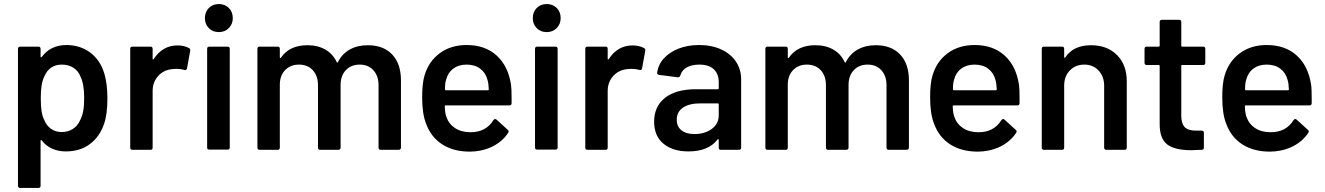

<svg xmlns="http://www.w3.org/2000/svg" viewBox="-20 -742 6563 951"><path d="M69 178V-500Q69 -505 72 -508Q75 -511 80 -511H170Q181 -511 181 -500V-462Q181 -456 187 -460Q208 -489 239 -504Q270 -519 308 -519Q377 -519 427 -481.5Q477 -444 497 -377Q512 -326 512 -255Q512 -177 496 -130Q475 -66 426 -29Q377 8 306 8Q268 8 237.5 -6Q207 -20 187 -46Q185 -49 183 -48.5Q181 -48 181 -45V178Q181 189 170 189H80Q75 189 72 186Q69 183 69 178ZM200 -146Q211 -119 233.5 -103.5Q256 -88 285 -88Q317 -88 340.5 -103Q364 -118 376 -145Q387 -166 392 -191.5Q397 -217 397 -256Q397 -325 379 -362Q368 -391 343.5 -406.5Q319 -422 286 -422Q224 -422 199 -362Q190 -343 186 -318.5Q182 -294 182 -256Q182 -216 186 -190.5Q190 -165 200 -146Z M625 -11V-500Q625 -511 636 -511H726Q736 -511 736 -500V-451Q736 -448 737.5 -447.5Q739 -447 741 -449Q785 -517 859 -517Q892 -517 916 -504Q924 -499 922 -490L906 -402Q903 -392 892 -396Q874 -401 855 -401Q811 -401 785 -384Q762 -369 749 -345.5Q736 -322 736 -292V-11Q736 0 726 0H636Q625 0 625 -11Z M1006 -11V-500Q1006 -511 1017 -511H1107Q1118 -511 1118 -500V-11Q1118 -1 1107 -1H1017Q1006 -1 1006 -11ZM1064 -722Q1094 -722 1113.5 -702.5Q1133 -683 1133 -652Q1133 -623 1113.5 -603Q1094 -583 1064 -583Q1034 -583 1014.5 -602.5Q995 -622 995 -652Q995 -683 1014.5 -702.5Q1034 -722 1064 -722Z M1255 -11V-500Q1255 -511 1266 -511H1356Q1366 -511 1366 -500V-458Q1366 -455 1368 -454.5Q1370 -454 1372 -457Q1414 -518 1503 -518Q1554 -518 1591.5 -496.5Q1629 -475 1648 -434Q1651 -429 1654 -435Q1675 -476 1713 -497Q1751 -518 1802 -518Q1879 -518 1922.5 -472Q1966 -426 1966 -344V-11Q1966 -6 1963 -3Q1960 0 1955 0H1866Q1855 0 1855 -11V-320Q1855 -366 1829.5 -394Q1804 -422 1762 -422Q1719 -422 1693 -394.5Q1667 -367 1667 -321V-11Q1667 -6 1664 -3Q1661 0 1656 0H1566Q1555 0 1555 -11V-320Q1555 -366 1529.5 -394Q1504 -422 1461 -422Q1420 -422 1394 -396.5Q1368 -371 1366 -328V-11Q1366 0 1356 0H1266Q1255 0 1255 -11Z M2091 -128Q2071 -177 2071 -260Q2071 -330 2083 -369Q2104 -439 2159 -479Q2214 -519 2291 -519Q2383 -519 2440 -467Q2497 -415 2511 -323Q2514 -305 2514 -253V-231Q2514 -220 2503 -220H2188Q2183 -220 2183 -216Q2184 -181 2191 -163Q2203 -128 2234 -107.5Q2265 -87 2311 -87Q2387 -87 2424 -147Q2432 -157 2440 -149L2495 -99Q2499 -96 2499.5 -92Q2500 -88 2497 -84Q2468 -40 2417.5 -15.5Q2367 9 2303 9Q2224 8 2169.5 -27.5Q2115 -63 2091 -128ZM2188 -295H2397Q2401 -295 2401 -299Q2400 -328 2395 -345Q2386 -381 2359 -401.5Q2332 -422 2291 -422Q2252 -422 2225.5 -402.5Q2199 -383 2190 -348Q2184 -332 2184 -300Q2184 -295 2188 -295Z M2630 -11V-500Q2630 -511 2641 -511H2731Q2742 -511 2742 -500V-11Q2742 -1 2731 -1H2641Q2630 -1 2630 -11ZM2688 -722Q2718 -722 2737.5 -702.5Q2757 -683 2757 -652Q2757 -623 2737.5 -603Q2718 -583 2688 -583Q2658 -583 2638.5 -602.5Q2619 -622 2619 -652Q2619 -683 2638.5 -702.5Q2658 -722 2688 -722Z M2879 -11V-500Q2879 -511 2890 -511H2980Q2990 -511 2990 -500V-451Q2990 -448 2991.5 -447.5Q2993 -447 2995 -449Q3039 -517 3113 -517Q3146 -517 3170 -504Q3178 -499 3176 -490L3160 -402Q3157 -392 3146 -396Q3128 -401 3109 -401Q3065 -401 3039 -384Q3016 -369 3003 -345.5Q2990 -322 2990 -292V-11Q2990 0 2980 0H2890Q2879 0 2879 -11Z M3220 -139Q3220 -215 3274 -257.5Q3328 -300 3427 -300H3535Q3540 -300 3540 -305V-335Q3540 -376 3515.5 -399Q3491 -422 3444 -422Q3406 -422 3381.5 -408Q3357 -394 3350 -369Q3347 -359 3338 -359L3245 -371Q3233 -374 3235 -380Q3239 -420 3267 -451.5Q3295 -483 3340.5 -501Q3386 -519 3442 -519Q3505 -519 3552.5 -497Q3600 -475 3625.5 -436.5Q3651 -398 3651 -349V-11Q3651 0 3640 0H3550Q3540 0 3540 -11V-49Q3540 -52 3538 -53Q3536 -54 3534 -51Q3489 8 3390 8Q3313 8 3266.5 -30Q3220 -68 3220 -139ZM3419 -78Q3471 -78 3505.5 -103.5Q3540 -129 3540 -171V-225Q3540 -230 3535 -230H3449Q3394 -230 3363 -209Q3332 -188 3332 -149Q3332 -115 3355.5 -96.5Q3379 -78 3419 -78Z M3771 -11V-500Q3771 -511 3782 -511H3872Q3882 -511 3882 -500V-458Q3882 -455 3884 -454.5Q3886 -454 3888 -457Q3930 -518 4019 -518Q4070 -518 4107.5 -496.5Q4145 -475 4164 -434Q4167 -429 4170 -435Q4191 -476 4229 -497Q4267 -518 4318 -518Q4395 -518 4438.5 -472Q4482 -426 4482 -344V-11Q4482 -6 4479 -3Q4476 0 4471 0H4382Q4371 0 4371 -11V-320Q4371 -366 4345.5 -394Q4320 -422 4278 -422Q4235 -422 4209 -394.5Q4183 -367 4183 -321V-11Q4183 -6 4180 -3Q4177 0 4172 0H4082Q4071 0 4071 -11V-320Q4071 -366 4045.5 -394Q4020 -422 3977 -422Q3936 -422 3910 -396.5Q3884 -371 3882 -328V-11Q3882 0 3872 0H3782Q3771 0 3771 -11Z M4607 -128Q4587 -177 4587 -260Q4587 -330 4599 -369Q4620 -439 4675 -479Q4730 -519 4807 -519Q4899 -519 4956 -467Q5013 -415 5027 -323Q5030 -305 5030 -253V-231Q5030 -220 5019 -220H4704Q4699 -220 4699 -216Q4700 -181 4707 -163Q4719 -128 4750 -107.5Q4781 -87 4827 -87Q4903 -87 4940 -147Q4948 -157 4956 -149L5011 -99Q5015 -96 5015.5 -92Q5016 -88 5013 -84Q4984 -40 4933.5 -15.5Q4883 9 4819 9Q4740 8 4685.5 -27.5Q4631 -63 4607 -128ZM4704 -295H4913Q4917 -295 4917 -299Q4916 -328 4911 -345Q4902 -381 4875 -401.5Q4848 -422 4807 -422Q4768 -422 4741.5 -402.5Q4715 -383 4706 -348Q4700 -332 4700 -300Q4700 -295 4704 -295Z M5140 -11V-500Q5140 -511 5151 -511H5241Q5251 -511 5251 -500V-459Q5251 -457 5253 -456Q5255 -455 5256 -457Q5296 -518 5384 -518Q5464 -518 5512.5 -469.5Q5561 -421 5561 -340V-11Q5561 0 5550 0H5460Q5449 0 5449 -11V-317Q5449 -363 5421.5 -392.5Q5394 -422 5351 -422Q5307 -422 5279 -393Q5251 -364 5251 -318V-11Q5251 0 5241 0H5151Q5140 0 5140 -11Z M5724 -127V-416Q5724 -420 5719 -420H5660Q5649 -420 5649 -431V-500Q5649 -511 5660 -511H5719Q5724 -511 5724 -515V-633Q5724 -644 5735 -644H5820Q5831 -644 5831 -633V-515Q5831 -511 5836 -511H5939Q5950 -511 5950 -500V-431Q5950 -420 5939 -420H5836Q5831 -420 5831 -416V-169Q5831 -130 5848 -112.5Q5865 -95 5902 -95H5932Q5943 -95 5943 -84V-11Q5943 0 5932 0Q5896 2 5881 2Q5799 2 5761.5 -26.5Q5724 -55 5724 -127Z M6054 -128Q6034 -177 6034 -260Q6034 -330 6046 -369Q6067 -439 6122 -479Q6177 -519 6254 -519Q6346 -519 6403 -467Q6460 -415 6474 -323Q6477 -305 6477 -253V-231Q6477 -220 6466 -220H6151Q6146 -220 6146 -216Q6147 -181 6154 -163Q6166 -128 6197 -107.5Q6228 -87 6274 -87Q6350 -87 6387 -147Q6395 -157 6403 -149L6458 -99Q6462 -96 6462.5 -92Q6463 -88 6460 -84Q6431 -40 6380.5 -15.5Q6330 9 6266 9Q6187 8 6132.5 -27.5Q6078 -63 6054 -128ZM6151 -295H6360Q6364 -295 6364 -299Q6363 -328 6358 -345Q6349 -381 6322 -401.5Q6295 -422 6254 -422Q6215 -422 6188.5 -402.5Q6162 -383 6153 -348Q6147 -332 6147 -300Q6147 -295 6151 -295Z"/></svg>

Font: Barlow GEO Semi Bold
Style: Regular
Weight: 600
Designer: Jeremy Tribby
Foundry: Tribby Type
Version: Version 1.408